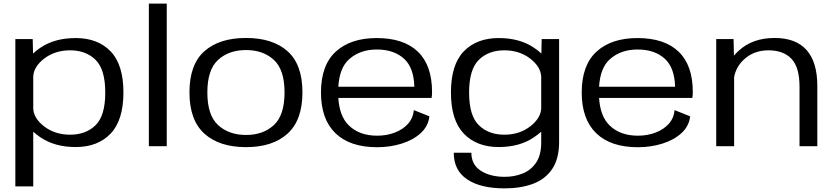

<svg xmlns="http://www.w3.org/2000/svg" viewBox="-20 -805 4594 1057"><path d="M64.5 221V-590H160L162 -510Q178 -525.5 200.5 -541Q279.5 -595.5 396.5 -595.5Q518.5 -595.5 589 -522.2Q659.5 -449 659.5 -296Q659.5 -143.5 589 -69.5Q518.5 4.5 396.5 4.5Q279.5 4.5 200.5 -50.5Q178.5 -65.5 163 -80V221ZM163 -206.5Q166 -153.5 222 -110Q282 -63.5 365.5 -63.5Q453 -63.5 506.2 -115.8Q559.5 -168 559.5 -295.5Q559.5 -423 506.2 -475.5Q453 -528 365.5 -528Q282 -528 222 -481.5Q166 -437.5 163 -384.5Z M799.5 0V-785H898V0Z M1334.5 5Q1187.5 5 1105.2 -69.2Q1023 -143.5 1023 -296.5Q1023 -450 1105.2 -523Q1187.5 -596 1334.5 -596Q1481 -596 1563 -523Q1645 -450 1645 -296.5Q1645 -143.5 1563 -69.2Q1481 5 1334.5 5ZM1334.5 -62Q1428.5 -62 1487.5 -116.2Q1546.5 -170.5 1546.5 -296Q1546.5 -421.5 1487.5 -475.5Q1428.5 -529.5 1334.5 -529.5Q1240 -529.5 1180.8 -475.5Q1121.5 -421.5 1121.5 -296Q1121.5 -170.5 1180.8 -116.2Q1240 -62 1334.5 -62Z M2056.5 5.5Q1906 5.5 1826.5 -71.8Q1747 -149 1747 -295.5Q1747 -446.5 1828.8 -521Q1910.5 -595.5 2054 -595.5Q2202.5 -595.5 2280.5 -520.5Q2358.5 -445.5 2358.5 -298.5Q2358.5 -280 2356 -266H1842.5Q1849 -165 1899.5 -115.5Q1957.5 -58 2056.5 -58Q2108.5 -58 2153.2 -75Q2198 -92 2226.2 -123.5Q2254.5 -155 2258 -199L2344 -164.5Q2337.5 -109.5 2295.8 -71.8Q2254 -34 2190.8 -14.2Q2127.5 5.5 2056.5 5.5ZM1842.5 -327.5H2261Q2258 -432.5 2205 -481Q2149 -532.5 2054.5 -532.5Q1961.5 -532.5 1901.5 -478.5Q1849 -431.5 1842.5 -327.5Z M2758.5 232Q2625 232 2551.5 182.2Q2478 132.5 2478 36H2575Q2575 101.5 2627 135Q2679 168.5 2758.5 168.5Q2811.5 168.5 2857.2 150.2Q2903 132 2931.2 90.5Q2959.5 49 2959.5 -21.5V-80Q2943.5 -65.5 2921.5 -50.5Q2842.5 4.5 2725.5 4.5Q2604 4.5 2533.2 -69.5Q2462.5 -143.5 2462.5 -296Q2462.5 -449 2533.2 -522.2Q2604 -595.5 2725.5 -595.5Q2842.5 -595.5 2921.5 -541Q2944.5 -525.5 2960.5 -510L2962 -590H3058V-23.5Q3058 69 3020 125.2Q2982 181.5 2914.5 206.8Q2847 232 2758.5 232ZM2959.5 -384.5Q2956 -437.5 2900 -481.5Q2840.5 -528 2756.5 -528Q2669.5 -528 2616 -475.5Q2562.5 -423 2562.5 -295.5Q2562.5 -168 2616 -115.8Q2669.5 -63.5 2756.5 -63.5Q2840.5 -63.5 2900 -110Q2956 -154 2959.5 -206.5Z M3492 5.5Q3341.5 5.5 3262 -71.8Q3182.5 -149 3182.5 -295.5Q3182.5 -446.5 3264.2 -521Q3346 -595.5 3489.5 -595.5Q3638 -595.5 3716 -520.5Q3794 -445.5 3794 -298.5Q3794 -280 3791.5 -266H3278Q3284.5 -165 3335 -115.5Q3393 -58 3492 -58Q3544 -58 3588.8 -75Q3633.5 -92 3661.8 -123.5Q3690 -155 3693.5 -199L3779.5 -164.5Q3773 -109.5 3731.2 -71.8Q3689.5 -34 3626.2 -14.2Q3563 5.5 3492 5.5ZM3278 -327.5H3696.5Q3693.5 -432.5 3640.5 -481Q3584.5 -532.5 3490 -532.5Q3397 -532.5 3337 -478.5Q3284.5 -431.5 3278 -327.5Z M3923 0V-590H4018.5L4020.5 -498.5Q4032 -512 4046 -525Q4122 -596 4244 -596Q4362 -596 4420.8 -529Q4479.5 -462 4479.5 -333V0H4381.5V-328Q4381.5 -435 4337 -481.5Q4292.5 -528 4210.5 -528Q4128 -528 4073 -475Q4032 -436 4021.5 -380.5V0Z"/></svg>

Font: Anybody ExtraExpanded
Style: Regular
Weight: 400
Width: 8
Designer: Tyler Finck
Foundry: Etcetera Type Company
Version: Version 1.010; ttfautohint (v1.8.3) -l 8 -r 50 -G 200 -x 14 